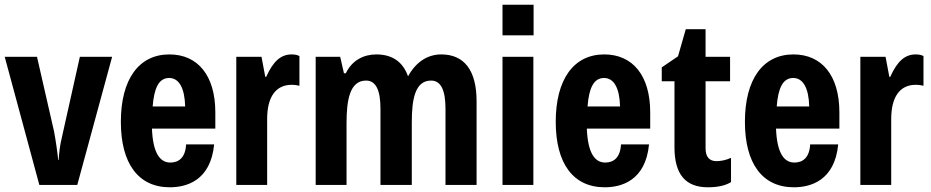

<svg xmlns="http://www.w3.org/2000/svg" viewBox="-20 -785 3952 815"><path d="M147 0H308L456 -544H319L242 -199C234 -168 230 -126 229 -106H227C225 -131 215 -200 209 -229L137 -544H0Z M894 -308C894 -464 820 -554 699 -554C569 -554 493 -448 493 -268C493 -91 567 10 701 10C770 10 874 -17 889 -172H770C767 -115 738 -95 703 -95C658 -95 629 -137 625 -239H894ZM628 -333C634 -411 654 -454 698 -454C739 -454 764 -413 766 -333Z M983 0H1114V-280C1114 -374 1151 -425 1218 -425C1231 -425 1243 -423 1251 -421V-547C1243 -552 1230 -554 1218 -554C1173 -554 1140 -526 1110 -459H1106L1090 -544H983Z M1320 0H1451V-261C1451 -359 1464 -443 1534 -443C1575 -443 1595 -403 1595 -324V0H1728V-265C1728 -362 1741 -443 1810 -443C1851 -443 1871 -403 1871 -324V0H2003V-355C2003 -486 1951 -554 1853 -554C1794 -554 1745 -521 1712 -461C1690 -523 1645 -554 1577 -554C1524 -554 1474 -529 1448 -474H1440L1424 -544H1320Z M2113 -635H2245V-765H2113ZM2113 0H2244V-544H2113Z M2740 -308C2740 -464 2666 -554 2545 -554C2415 -554 2339 -448 2339 -268C2339 -91 2413 10 2547 10C2616 10 2720 -17 2735 -172H2616C2613 -115 2584 -95 2549 -95C2504 -95 2475 -137 2471 -239H2740ZM2474 -333C2480 -411 2500 -454 2544 -454C2585 -454 2610 -413 2612 -333Z M2985 10C3028 10 3061 2 3083 -12V-115C3061 -105 3040 -101 3021 -101C2991 -101 2975 -119 2975 -156V-440H3079V-544H2975V-661H2891L2858 -546L2789 -499V-440H2843V-160C2843 -46 2889 10 2985 10Z M3543 -308C3543 -464 3469 -554 3348 -554C3218 -554 3142 -448 3142 -268C3142 -91 3216 10 3350 10C3419 10 3523 -17 3538 -172H3419C3416 -115 3387 -95 3352 -95C3307 -95 3278 -137 3274 -239H3543ZM3277 -333C3283 -411 3303 -454 3347 -454C3388 -454 3413 -413 3415 -333Z M3632 0H3763V-280C3763 -374 3800 -425 3867 -425C3880 -425 3892 -423 3900 -421V-547C3892 -552 3879 -554 3867 -554C3822 -554 3789 -526 3759 -459H3755L3739 -544H3632Z"/></svg>

Font: Kathrein 77 Bold Condensed
Style: Regular
Weight: 700
Width: 3
Designer: Lazydogs Typefoundry, based on Open Sans by Ascender Corporation
Foundry: Lazydogs Typefoundry
Version: Version 1.003;PS 001.003;hotconv 1.0.88;makeotf.lib2.5.64775